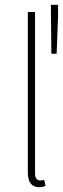

<svg xmlns="http://www.w3.org/2000/svg" viewBox="-20 -772 262 800"><path d="M144 8Q129 8 118 1.5Q107 -5 101.5 -19Q96 -33 96 -56V-722H126V-50Q126 -34 132 -27Q138 -20 148 -20Q151 -20 154.5 -20.5Q158 -21 164 -22L170 2Q164 5 158 6.5Q152 8 144 8ZM194 -548 192 -752H222V-704L216 -548Z"/></svg>

Font: SourceSans3VF
Style: Regular
Weight: 200
Designer: Paul D. Hunt
Foundry: Adobe
Version: Version 3.052;hotconv 1.1.0;makeotfexe 2.6.0